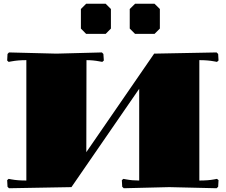

<svg xmlns="http://www.w3.org/2000/svg" viewBox="-20 -1000 1200 1021"><path d="M669.9 -952.1 698.2 -980H801.8L830.1 -952.1V-848.1L801.8 -819.8H698.2L669.9 -848.1ZM410.2 -952.1 438 -980H542L569.8 -952.1V-848.1L542 -819.8H438L410.2 -848.1ZM120.1 -680.2Q75.7 -680.2 42 -673.8L25.9 -670.9L18.1 -678.2L20 -712.9L27.8 -721.2L279.8 -714.8L522 -721.2L529.8 -712.9L532.2 -678.2L523.9 -670.9L507.8 -673.8Q474.1 -680.2 439.9 -680.2L439 -190.9L799.8 -714.8L1131.8 -721.2L1140.1 -712.9L1142.1 -678.2L1133.8 -670.9L1118.2 -673.8Q1084.5 -680.2 1040 -680.2V-40Q1086.9 -40 1118.2 -45.9L1133.8 -48.8L1142.1 -42L1140.1 -6.8L1131.8 1L879.9 -4.9L638.2 1L629.9 -6.8L627.9 -42L636.2 -48.8L651.9 -45.9Q683.1 -40 720.2 -40V-527.8L359.9 -4.9L27.8 1L20 -6.8L18.1 -42L25.9 -48.8L42 -45.9Q73.2 -40 120.1 -40Z"/></svg>

Font: Yokawerad
Style: Regular
Weight: 500
Designer: gluk
Foundry: gluk
Version: Version 0.79